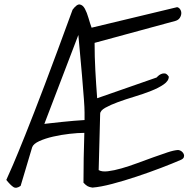

<svg xmlns="http://www.w3.org/2000/svg" viewBox="-20 -854 883 877"><path d="M361.3 -19.5Q361.3 -75.2 362.3 -131.8Q363.3 -188.5 365.2 -247.1Q335.9 -247.1 297.4 -242.7Q258.8 -238.3 222.7 -230Q186.5 -221.7 159.7 -209.5Q132.8 -197.3 127 -181.6Q123 -168 114.3 -139.2Q105.5 -110.4 96.7 -80.1Q85.9 -44.9 74.2 -4.9Q54.7 8.8 41.5 0.5Q28.3 -7.8 8.8 -32.2Q18.6 -52.7 39.1 -100.6Q59.6 -148.4 95.7 -238.3Q131.8 -328.1 184.6 -467.3Q237.3 -606.4 311.5 -809.6Q331.1 -835.9 344.7 -833.5Q358.4 -831.1 367.7 -814Q377 -796.9 384.3 -771.5Q391.6 -746.1 398.4 -727.5L789.1 -821.3Q797.9 -819.3 803.2 -811Q808.6 -802.7 808.1 -792.5Q807.6 -782.2 801.3 -772.5Q794.9 -762.7 782.2 -758.8L412.1 -658.2Q412.1 -594.7 415.5 -532.2Q418.9 -469.7 423.8 -405.3L695.3 -500Q695.3 -500 701.2 -505.9Q707 -511.7 715.3 -515.6Q723.6 -519.5 732.9 -518.6Q742.2 -517.6 751 -503.9Q751 -484.4 727.5 -468.3Q704.1 -452.1 669.4 -438.5Q634.8 -424.8 594.2 -412.6Q553.7 -400.4 519 -387.7Q484.4 -375 460.9 -361.8Q437.5 -348.6 437.5 -334L430.7 -77.1Q445.3 -68.4 473.1 -71.8Q501 -75.2 535.2 -85Q569.3 -94.7 607.4 -108.9Q645.5 -123 680.7 -135.7Q715.8 -148.4 745.6 -158.2Q775.4 -168 793.9 -168.9Q802.7 -168 809.6 -162.6Q816.4 -157.2 819.3 -150.4Q822.3 -143.6 819.8 -136.2Q817.4 -128.9 806.6 -124Q768.6 -107.4 714.8 -86.9Q661.1 -66.4 604 -47.4Q546.9 -28.3 493.2 -14.2Q439.5 0 402.3 2.9Q388.7 1 380.4 -3.4Q372.1 -7.8 361.3 -19.5ZM182.6 -288.1Q190.4 -289.1 212.4 -291.5Q234.4 -293.9 261.7 -296.9Q289.1 -299.8 317.4 -302.2Q345.7 -304.7 366.2 -305.7Q366.2 -321.3 366.2 -340.8Q366.2 -360.4 363.3 -400.4Q360.4 -440.4 354.5 -509.8Q348.6 -579.1 337.9 -694.3Z"/></svg>

Font: Shadows Into Light Two
Style: Regular
Weight: 400
Designer: Kimberly Geswein
Foundry: Kimberly Geswein
Version: Version 1.003 2012